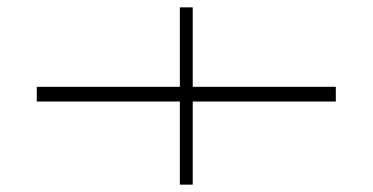

<svg xmlns="http://www.w3.org/2000/svg" viewBox="-20 -512 1013 522"><path d="M80 -276V-236H469V-10H504V-236H893V-276H504V-492H469V-276Z"/></svg>

Font: Sprat Extended Black
Style: Regular
Weight: 900
Width: 9
Designer: Ethan Nakache
Foundry: Collletttivo
Version: Version 2.000;Glyphs 3.2 (3217)